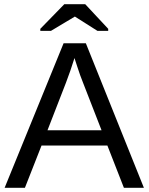

<svg xmlns="http://www.w3.org/2000/svg" viewBox="-20 -894 707 914"><path d="M569.8 0 491.2 -201.2H177.7L98.6 0H2L282.7 -688H388.7L665 0ZM334.5 -617.7 330.1 -604Q317.9 -563.5 293.9 -500L206.1 -273.9H463.4L375 -501Q361.3 -534.7 347.7 -577.1ZM495.1 -756.8V-747.1H443.8L336.9 -814.9H335.9L222.7 -747.1H171.9V-756.8L286.1 -874H385.7Z"/></svg>

Font: Arial
Style: Regular
Weight: 400
Designer: Steve Matteson
Foundry: Ascender Corporation
Version: Version 2.00.3